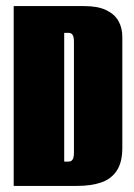

<svg xmlns="http://www.w3.org/2000/svg" viewBox="-20 -611 442 631"><path d="M25 0V-591H257Q301 -591 328.5 -578Q356 -565 369 -542.5Q382 -520 382 -490V-125Q382 -78 364 -50.5Q346 -23 313 -11.5Q280 0 233 0ZM191 -80H206Q214 -80 218.5 -86.5Q223 -93 223 -110V-473Q223 -490 218.5 -496.5Q214 -503 206 -503H191Z"/></svg>

Font: Alumni Sans Black
Style: Regular
Weight: 900
Designer: Robert E. Leuschke
Foundry: Robert E. Leuschke
Version: Version 1.018